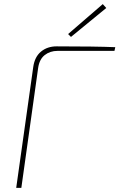

<svg xmlns="http://www.w3.org/2000/svg" viewBox="-20 -916 582 936"><path d="M498 -877 326 -736 312 -750 481 -896ZM59 0 142 -589Q149 -639 180 -664.5Q211 -690 256 -690Q446 -690 542 -686L538 -668H261Q224 -668 198 -647.5Q172 -627 166 -585L84 0Z"/></svg>

Font: Ezarion Thin
Style: Italic
Weight: 250
Italic angle: -8°
Designer: Natanael Gama
Version: Version 1.001;PS 001.001;hotconv 1.0.70;makeotf.lib2.5.58329